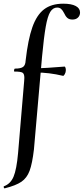

<svg xmlns="http://www.w3.org/2000/svg" viewBox="-45 -746 454 1041"><path d="M389 -678Q389 -662 378 -651Q367 -640 348 -640Q330 -640 320 -649Q310 -658 303 -674Q295 -690 286.5 -697.5Q278 -705 265 -705Q242 -705 227.5 -681.5Q213 -658 203 -601.5Q193 -545 183 -439L139 64Q130 141 115.5 180Q101 219 71 239.5Q41 260 -19 275Q-23 276 -24.5 270.5Q-26 265 -24 264Q12 251 28.5 212Q45 173 53 84L86 -306L87 -324Q87 -346 77 -352Q67 -358 33 -358Q31 -358 31 -363Q31 -367 32.5 -370.5Q34 -374 36 -374Q68 -374 80.5 -383.5Q93 -393 94 -418Q107 -532 130.5 -598.5Q154 -665 194 -695.5Q234 -726 298 -726Q342 -726 365.5 -713.5Q389 -701 389 -678ZM312 -366Q312 -354 306 -343.5Q300 -333 296 -335Q221 -353 148 -353L149 -376Q199 -376 305 -385Q307 -386 309.5 -380Q312 -374 312 -366Z"/></svg>

Font: Cormorant Garamond SemiBold
Style: Regular
Weight: 600
Designer: Christian Thalmann (Catharsis Fonts)
Foundry: Catharsis Fonts
Version: Version 4.000